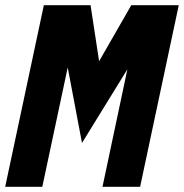

<svg xmlns="http://www.w3.org/2000/svg" viewBox="-35 -720 709 740"><path d="M-15 0 134 -700H314L347 -484L471 -700H654L505 0H360L456 -453L281 -169L226 -460L128 0Z"/></svg>

Font: Red Hat Mono
Style: Bold Italic
Weight: 700
Italic angle: -12°
Monospace: yes
Designer: Pentagram, MCKL
Foundry: Pentagram, MCKL
Version: Version 1.023; ttfautohint (v1.8.3)